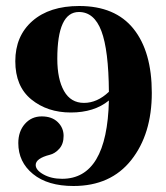

<svg xmlns="http://www.w3.org/2000/svg" viewBox="-20 -608 555 640"><path d="M244 -588Q364 -588 425 -512Q486 -436 486 -298.5Q486 -161 417.5 -74.5Q349 12 225 12Q139 12 90 -28Q41 -68 41 -131Q41 -170 63 -195Q85 -220 119 -220Q153 -220 172.5 -201Q192 -182 192 -155Q192 -128 177.5 -112Q163 -96 146 -92Q99 -80 99 -58Q99 -41 125 -26.5Q151 -12 187 -12Q337 -12 343 -273Q294 -233 216 -233Q138 -233 84.5 -276.5Q31 -320 31 -404Q31 -488 88 -538Q145 -588 244 -588ZM171 -412Q171 -344 193.5 -304.5Q216 -265 260 -265Q304 -265 343 -302Q342 -441 318 -504.5Q294 -568 243 -568Q171 -568 171 -412Z"/></svg>

Font: Rozha One
Style: Regular
Weight: 400
Designer: Tim Donaldson, Indian Type Foundry
Foundry: Indian Type Foundry
Version: Version 1.301;PS 1.0;hotconv 1.0.78;makeotf.lib2.5.61930; tt